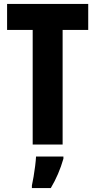

<svg xmlns="http://www.w3.org/2000/svg" viewBox="-20 -734 483 975"><path d="M298 0H146V-582H16V-714H428V-582H298ZM302 72Q279 152 238 221H142V208Q146 190 150.5 163.5Q155 137 158.5 109Q162 81 163 61H302Z"/></svg>

Font: Noto Sans Lao ExtraCondensed ExtraBold
Style: Regular
Weight: 800
Width: 2
Designer: Monotype Design Team
Foundry: Monotype Imaging Inc.
Version: Version 2.003; ttfautohint (v1.8.4.7-5d5b)